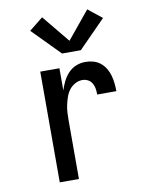

<svg xmlns="http://www.w3.org/2000/svg" viewBox="-86 -827 672 888"><g transform="rotate(-10 250.0 -383.0)"><path d="M122 0V-520H212V-416Q219 -438 229 -458Q239 -478 254.5 -494.5Q270 -511 291 -519.5Q312 -528 335 -528Q354 -528 372 -523Q390 -518 404.5 -506.5Q419 -495 429 -478.5Q439 -462 444 -444Q449 -426 451 -407.5Q453 -389 453 -370H363Q363 -384 361 -397.5Q359 -411 352 -423Q345 -435 333 -441.5Q321 -448 307 -448Q289 -448 272.5 -439Q256 -430 245 -415.5Q234 -401 228 -383.5Q222 -366 218 -348Q214 -330 213 -312Q212 -294 212 -276V0ZM236 -585 109 -714 174 -766 280 -637 386 -766 451 -714 324 -585Z"/></g></svg>

Font: Iosevka SS04 Medium
Style: Regular
Weight: 500
Monospace: yes
Designer: Belleve Invis
Foundry: Belleve Invis
Version: Version 19.0.0; ttfautohint (v1.8.4)